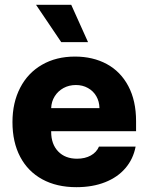

<svg xmlns="http://www.w3.org/2000/svg" viewBox="-20 -774 622 804"><path d="M32.2 -262.7Q32.2 -344.2 64.5 -406.5Q96.7 -468.8 156 -502.9Q215.3 -537.1 293.9 -537.1Q369.1 -537.1 427 -505.9Q484.9 -474.6 517.3 -413.6Q549.8 -352.5 549.8 -266.6V-224.6H194.3V-221.7Q194.3 -170.4 223.6 -139.9Q252.9 -109.4 302.7 -109.4Q335.9 -109.4 360.1 -122.8Q384.3 -136.2 394.5 -160.2H547.9Q538.1 -108.4 505.4 -70.1Q472.7 -31.7 420.2 -11Q367.7 9.8 299.8 9.8Q217.3 9.8 157 -23.2Q96.7 -56.2 64.5 -117.4Q32.2 -178.7 32.2 -262.7ZM396.5 -321.3Q396 -349.1 383.3 -371.1Q370.6 -393.1 348.1 -405.5Q325.7 -418 297.9 -418Q269 -418 245.8 -405.3Q222.7 -392.6 209 -370.6Q195.3 -348.6 194.3 -321.3ZM130.9 -753.9H278.3L348.6 -597.7H236.3Z"/></svg>

Font: Pretendard ExtraBold
Style: Regular
Weight: 800
Designer: Base glyphs from Inter by Rasmus Andersson; Hangeul glyphs from Noto Sans CJK(Source Han Sans) by Jang Soo-young and Kan
Foundry: Kil Hyung-jin
Version: Version 1.309